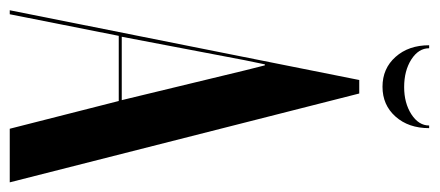

<svg xmlns="http://www.w3.org/2000/svg" viewBox="-272 -612 879 384"><g transform="rotate(90 167.0 -419.5)"><path d="M-5 0H3L46.2 -218H176.5L232 0H339.2L161.5 -699H134.5ZM103.2 -510.2H105.2L115.2 -470.5L174.8 -224H48L95 -470.5ZM225.5 -838.8H230.8Q230.8 -797.5 207.6 -771.5Q184.5 -745.5 148 -745.5Q111.5 -745.5 88.3 -771.6Q65 -797.7 65 -838.8H71Q71 -817.5 93.5 -803.1Q116 -788.8 148.7 -788.8Q180.5 -788.8 203 -803.2Q225.5 -817.8 225.5 -838.8Z"/></g></svg>

Font: Moniqa Black
Style: Regular
Weight: 900
Designer: Rajesh Rajput
Foundry: Rajesh Rajput
Version: Version 1.000